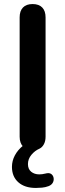

<svg xmlns="http://www.w3.org/2000/svg" viewBox="-20 -733 322 948"><path d="M157 195Q102 195 70.5 167Q39 139 39 91Q39 61 53.5 34Q68 7 94 -14V-9Q86 -17 81.5 -29.5Q77 -42 77 -58V-647Q77 -679 93.5 -696Q110 -713 141 -713Q172 -713 188.5 -696Q205 -679 205 -647V-58Q205 -36 196.5 -20.5Q188 -5 175 1Q152 11 135 31.5Q118 52 118 77Q118 102 134 115Q150 128 174 128Q181 128 188.5 127Q196 126 204 124Q222 119 232 125.5Q242 132 244.5 144.5Q247 157 241 168.5Q235 180 220 186Q204 192 187.5 193.5Q171 195 157 195Z"/></svg>

Font: Nunito
Style: Bold
Weight: 700
Designer: Vernon Adams
Foundry: Vernon Adams
Version: Version 3.602